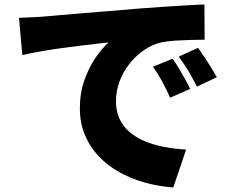

<svg xmlns="http://www.w3.org/2000/svg" viewBox="-20 -780 1040 851"><path d="M64 -701Q94 -702 123.5 -703.5Q153 -705 167 -706Q202 -709 247.5 -713Q293 -717 347.5 -721.5Q402 -726 464 -731Q526 -736 595 -742Q645 -746 698.5 -749.5Q752 -753 801 -756Q850 -759 886 -760L887 -604Q861 -604 826.5 -603Q792 -602 757.5 -600Q723 -598 695 -592Q655 -583 618.5 -558Q582 -533 554 -497.5Q526 -462 510 -419.5Q494 -377 494 -332Q494 -288 509.5 -254Q525 -220 553.5 -195.5Q582 -171 621 -154.5Q660 -138 706.5 -129Q753 -120 805 -117L748 51Q681 46 619.5 28.5Q558 11 506 -18.5Q454 -48 415.5 -89.5Q377 -131 355.5 -183.5Q334 -236 334 -300Q334 -369 354.5 -426Q375 -483 404.5 -525.5Q434 -568 461 -592Q435 -589 400 -585Q365 -581 324 -576Q283 -571 240.5 -565Q198 -559 156.5 -551.5Q115 -544 79 -536ZM745 -520Q758 -502 772.5 -477.5Q787 -453 800.5 -429Q814 -405 823 -386L734 -347Q714 -391 698 -420.5Q682 -450 658 -484ZM858 -568Q871 -550 886.5 -526.5Q902 -503 916.5 -479.5Q931 -456 941 -438L853 -396Q831 -439 814 -467Q797 -495 772 -529Z"/></svg>

Font: Noto Sans SC Black
Style: Regular
Weight: 900
Designer: Ryoko NISHIZUKA  (kana, bopomofo & ideographs); Paul D. Hunt (Latin, Greek & Cyrillic); Sandoll Communications , Soo-you
Foundry: Adobe
Version: Version 2.004-H2;hotconv 1.0.118;makeotfexe 2.5.65603